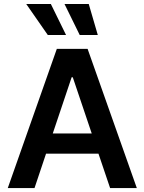

<svg xmlns="http://www.w3.org/2000/svg" viewBox="-20 -955 733 975"><path d="M19.5 0 268.6 -707H424.8L674.8 0H539.1L480 -174.8H213.9L155.3 0ZM445.8 -277.3 349.6 -562.5H343.8L248 -277.3ZM113.3 -934.6H238.3L315.4 -777.3H222.7ZM307.6 -934.6H430.7L476.6 -777.3H384.8Z"/></svg>

Font: Pretendard GOV SemiBold
Style: Regular
Weight: 600
Designer: Base glyphs from Inter by Rasmus Andersson; Hangeul glyphs from Noto Sans CJK(Source Han Sans) by Jang Soo-young and Kan
Foundry: Kil Hyung-jin
Version: Version 1.309